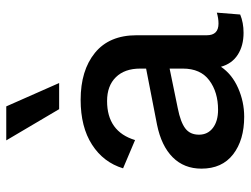

<svg xmlns="http://www.w3.org/2000/svg" viewBox="-113 -673 796 610"><g transform="rotate(-90 285.0 -368.0)"><path d="M252 -746.1 326.2 -578.1H243.2L144 -746.1ZM372.1 -320.8Q372.1 -370.1 344.7 -397.9Q317.4 -425.8 269 -425.8Q171.9 -425.8 145 -336.9L55.2 -375Q74.2 -437.5 130.4 -473.6Q186.5 -509.8 272.9 -509.8Q366.2 -509.8 422.1 -464.4Q478 -418.9 478 -332V-108.9Q478 -71.8 515.1 -71.8Q531.7 -71.8 549.8 -77.1L543.9 -2.9Q518.1 7.8 485.8 7.8Q444.8 7.8 416.3 -10.5Q387.7 -28.8 377.9 -64Q354 -28.8 310.3 -9.5Q266.6 9.8 219.2 9.8Q145 9.8 99.6 -25.4Q54.2 -60.5 54.2 -126Q54.2 -181.2 90.3 -217.3Q126.5 -253.4 193.8 -267.1L372.1 -301.8ZM162.1 -133.8Q162.1 -106 183.6 -89.6Q205.1 -73.2 241.2 -73.2Q297.4 -73.2 334.7 -101.1Q372.1 -128.9 372.1 -185.1V-227.1L246.1 -201.2Q201.7 -192.4 181.9 -177.2Q162.1 -162.1 162.1 -133.8Z"/></g></svg>

Font: Work Sans Medium
Style: Regular
Weight: 500
Designer: Wei Huang
Foundry: Wei Huang
Version: Version 2.012